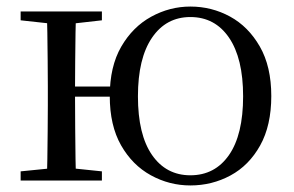

<svg xmlns="http://www.w3.org/2000/svg" viewBox="-20 -551 896 586"><path d="M43 0V-28L153 -39H185L291 -28V0ZM43 -489V-516H291V-489L185 -477H153ZM123 0Q124 -24 124.5 -65Q125 -106 125.5 -150Q126 -194 126 -229V-288Q126 -322 125.5 -366Q125 -410 124.5 -451Q124 -492 123 -516H212Q211 -492 210.5 -451Q210 -410 209.5 -364Q209 -318 209 -282V-260Q209 -210 209.5 -159Q210 -108 210.5 -66Q211 -24 212 0ZM167 -256V-287H365V-256ZM561 15Q497 15 440.5 -16Q384 -47 349.5 -107.5Q315 -168 315 -258Q315 -348 350 -408.5Q385 -469 441.5 -500Q498 -531 561 -531Q626 -531 682 -500.5Q738 -470 773 -409Q808 -348 808 -258Q808 -168 774 -107Q740 -46 683.5 -15.5Q627 15 561 15ZM561 -16Q636 -16 679 -78Q722 -140 722 -257Q722 -373 679 -436Q636 -499 561 -499Q487 -499 444 -436Q401 -373 401 -257Q401 -140 444 -78Q487 -16 561 -16Z"/></svg>

Font: Noto Serif JP
Style: Regular
Weight: 400
Designer: Ryoko NISHIZUKA  (kana & ideographs); Frank Grießhammer (Latin, Greek & Cyrillic); Wenlong ZHANG  (bopomofo); Sandoll Co
Foundry: Adobe
Version: Version 2.003-H1;hotconv 1.1.1;makeotfexe 2.6.0